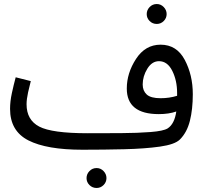

<svg xmlns="http://www.w3.org/2000/svg" viewBox="-20 -723 1023 954"><path d="M874 -30Q909 -65 923.5 -122.5Q938 -180 938 -255Q938 -350 898 -425.5Q858 -501 778 -501Q702 -501 656 -430.5Q610 -360 610 -283Q610 -156 769 -156Q819 -156 856 -169Q847 -107 813 -85Q792 -72 728.5 -67Q665 -62 581.5 -61.5Q498 -61 416 -61L390 21Q496 21 598 18.5Q700 16 774.5 5.5Q849 -5 874 -30ZM689 -303Q689 -344 712 -381.5Q735 -419 770 -419Q812 -419 836 -371Q860 -323 860 -261Q860 -253 860 -247Q821 -235 778 -235Q729 -235 709 -253.5Q689 -272 689 -303ZM390 21 436 -11 416 -61Q238 -61 175 -94Q112 -127 112 -205Q112 -230 119.5 -264Q127 -298 133 -320L58 -339Q48 -302 39 -260.5Q30 -219 30 -182Q30 -72 121 -25.5Q212 21 390 21ZM759 -604Q779 -604 793.5 -618.5Q808 -633 808 -653Q808 -673 793.5 -688Q779 -703 759 -703Q738 -703 723.5 -688Q709 -673 709 -653Q709 -633 723.5 -618.5Q738 -604 759 -604ZM460 211Q480 211 494.5 196.5Q509 182 509 162Q509 142 494.5 127Q480 112 460 112Q439 112 424.5 127Q410 142 410 162Q410 182 424.5 196.5Q439 211 460 211Z"/></svg>

Font: Noto Sans Arabic UI
Style: Regular
Weight: 400
Designer: Nadine Chahine - Monotype Design Team
Foundry: Monotype Imaging Inc.
Version: Version 1.900